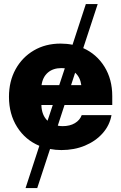

<svg xmlns="http://www.w3.org/2000/svg" viewBox="-20 -748 612 972"><path d="M109.4 204.1 179.2 -9.8Q107.9 -39.6 66.7 -105Q25.4 -170.4 25.4 -257.8Q25.4 -336.4 58.8 -397.2Q92.3 -458 151.4 -492.7Q210.4 -527.3 286.6 -527.3Q317.9 -527.3 347.2 -521.5L414.6 -727.5H474.6L401.4 -504.4Q469.2 -474.1 508.8 -410.4Q548.3 -346.7 548.3 -261.7V-216.3H306.6L272.5 -111.8Q284.2 -109.4 296.9 -109.4Q334 -109.4 359.1 -124.5Q384.3 -139.6 393.6 -165H544.4Q535.2 -113.3 499.5 -73.2Q463.9 -33.2 409.9 -10.7Q356 11.7 291 11.7Q261.2 11.7 233.4 6.3L168.5 204.1ZM279.8 -316.9 308.1 -402.3Q299.8 -403.3 291 -403.3Q248.5 -403.3 222.2 -380.4Q195.8 -357.4 190.4 -316.9ZM220.7 -136.7 247.1 -216.3H189.5Q190.9 -165 220.7 -136.7ZM360.4 -379.9 339.8 -316.9H391.6Q386.2 -356.9 360.4 -379.9Z"/></svg>

Font: Inter Display ExtraBold
Style: Regular
Weight: 800
Designer: Rasmus Andersson
Foundry: rsms
Version: Version 4.000;git-a52131595